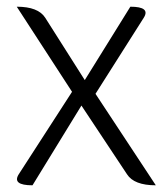

<svg xmlns="http://www.w3.org/2000/svg" viewBox="-20 -553 500 573"><path d="M77 0Q15 0 36 -33L195 -279L30 -533Q94 -533 115 -500L233 -314L369 -533Q430 -533 409 -500L265 -273L445 0Q380 0 359 -33L223 -238L77 0Z"/></svg>

Font: Swei Half Moon CJK SC
Style: Light
Weight: 300
Version: Version 2.071